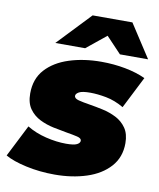

<svg xmlns="http://www.w3.org/2000/svg" viewBox="-103 -835 755 913"><g transform="rotate(10 274.5 -378.5)"><path d="M223 10Q150 10 84.5 -4.5Q19 -19 -17 -40L61 -194Q102 -169 153.5 -156.5Q205 -144 251 -144Q289 -144 303.5 -151.5Q318 -159 318 -170Q318 -182 297 -187Q276 -192 245 -197Q215 -202 179.5 -209.5Q144 -217 113 -232.5Q82 -248 62 -276Q42 -304 42 -350Q42 -421 83.5 -466.5Q125 -512 195 -534.5Q265 -557 350 -557Q410 -557 465.5 -546.5Q521 -536 564 -516L486 -362Q443 -387 400.5 -395Q358 -403 323 -403Q284 -403 269 -394.5Q254 -386 254 -376Q254 -363 275.5 -357.5Q297 -352 329 -347Q360 -342 394.5 -334.5Q429 -327 459.5 -311.5Q490 -296 509.5 -268Q529 -240 529 -195Q529 -127 487.5 -81Q446 -35 376.5 -12.5Q307 10 223 10ZM118 -607 270 -767H462L566 -607H430L357 -684L262 -607Z"/></g></svg>

Font: Montserrat Black
Style: Italic
Weight: 900
Italic angle: -11.3°
Designer: Julieta Ulanovsky
Foundry: Julieta Ulanovsky
Version: Version 9.000; ttfautohint (v1.8.4.7-5d5b)